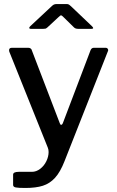

<svg xmlns="http://www.w3.org/2000/svg" viewBox="-20 -767 581 952"><path d="M45 150V99Q45 85 73 85H138Q160 85 179.5 70Q199 55 210 32Q221 9 221 -13Q221 -26 217 -35L26 -511Q25 -513 25 -518Q25 -530 39 -530H121Q127 -530 132 -526.5Q137 -523 138 -517L276 -157Q279 -148 283 -148Q289 -148 293 -160L429 -518Q434 -530 445 -530H504Q511 -530 514.5 -524.5Q518 -519 515 -513L300 32Q279 86 253 114.5Q227 143 192.5 154Q158 165 106 165Q72 165 58.5 162.5Q45 160 45 150ZM295 -682Q286 -691 283 -691Q279 -691 270 -682L215 -631Q209 -626 206 -625Q203 -624 195 -624H133Q125 -624 125 -629Q125 -632 130 -637L235 -735Q241 -741 246.5 -744Q252 -747 262 -747H311Q318 -747 323 -743.5Q328 -740 332 -736L436 -637Q442 -631 442 -628Q442 -624 434 -624H367Q354 -624 347 -631Z"/></svg>

Font: Libre Franklin Medium
Style: Regular
Weight: 500
Designer: Pablo Impallari, Rodrigo Fuenzalida
Foundry: Impallari Type
Version: Version 1.002; ttfautohint (v1.5)